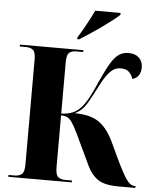

<svg xmlns="http://www.w3.org/2000/svg" viewBox="-61 -982 832 1033"><g transform="rotate(5 355.0 -465.5)"><path d="M328 -780Q348 -811 371.5 -854Q395 -897 411 -931H548V-921Q535 -908 509.5 -888.5Q484 -869 453.5 -847Q423 -825 392 -805Q361 -785 338 -770H328ZM23 0V-10H55Q80 -10 94.5 -21.5Q109 -33 109 -74V-641Q109 -682 94.5 -693Q80 -704 55 -704H23V-714H366V-704H330Q305 -704 291 -693Q277 -682 277 -640V-364Q312 -365 336.5 -375Q361 -385 383 -408Q404 -432 423 -467.5Q442 -503 465 -557Q493 -619 514.5 -654.5Q536 -690 558 -705Q580 -720 610 -720Q646 -720 666.5 -700.5Q687 -681 687 -648Q687 -623 675 -605Q663 -587 641 -583Q636 -604 620.5 -619Q605 -634 574 -634Q557 -634 541 -626Q525 -618 507 -596Q489 -574 467 -531Q437 -472 413.5 -432Q390 -392 350 -372Q430 -372 476.5 -342Q523 -312 558 -241L602 -147Q639 -70 660 -40Q681 -10 705 -10H709V0H619Q542 0 506 -25Q470 -50 448 -97L367 -268Q349 -305 336 -323.5Q323 -342 310 -348Q297 -354 277 -354V-74Q277 -32 291.5 -21Q306 -10 331 -10H366V0Z"/></g></svg>

Font: Noto Serif Display SemiCondensed ExtraBold
Style: Regular
Weight: 800
Width: 4
Designer: Monotype Design Team
Foundry: Monotype Imaging Inc.
Version: Version 2.009